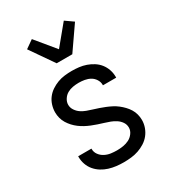

<svg xmlns="http://www.w3.org/2000/svg" viewBox="-188 -870 877 978"><g transform="rotate(-30 250.0 -381.0)"><path d="M249 8Q227 8 205.5 5.5Q184 3 163 -3.5Q142 -10 123.5 -21.5Q105 -33 91 -49.5Q77 -66 69.5 -87Q62 -108 62 -130V-135H140V-132Q140 -114 151 -99Q162 -84 178.5 -75.5Q195 -67 213 -64.5Q231 -62 249 -62Q267 -62 285.5 -65Q304 -68 320 -76Q336 -84 347.5 -99.5Q359 -115 359 -133Q359 -151 349 -165.5Q339 -180 324.5 -189.5Q310 -199 294 -205Q278 -211 261.5 -216Q245 -221 228.5 -226.5Q212 -232 196 -238.5Q180 -245 165 -253Q150 -261 136 -271.5Q122 -282 110.5 -294.5Q99 -307 90 -321.5Q81 -336 76.5 -353Q72 -370 72 -387Q72 -408 78.5 -429Q85 -450 98 -467Q111 -484 129 -496Q147 -508 167 -515.5Q187 -523 208.5 -525.5Q230 -528 251 -528Q272 -528 293 -525.5Q314 -523 334 -516Q354 -509 372 -497.5Q390 -486 403 -469.5Q416 -453 423 -432.5Q430 -412 430 -391V-385H352V-388Q352 -405 342.5 -420Q333 -435 318 -443.5Q303 -452 285.5 -455Q268 -458 251 -458Q234 -458 216.5 -455Q199 -452 184 -443.5Q169 -435 159 -419.5Q149 -404 149 -387Q149 -370 159 -355Q169 -340 183 -330.5Q197 -321 213.5 -315Q230 -309 246.5 -304Q263 -299 279 -293.5Q295 -288 311 -281.5Q327 -275 342.5 -267Q358 -259 371.5 -248.5Q385 -238 397 -225.5Q409 -213 418 -198.5Q427 -184 431.5 -167Q436 -150 436 -133Q436 -111 428.5 -90Q421 -69 407.5 -52Q394 -35 375 -23Q356 -11 335.5 -4Q315 3 293 5.5Q271 8 249 8ZM204 -600 109 -737 156 -770 250 -656 344 -770 391 -737 296 -600Z"/></g></svg>

Font: Iosevka Term Curly
Style: Regular
Weight: 400
Designer: Belleve Invis
Foundry: Belleve Invis
Version: Version 32.3.0